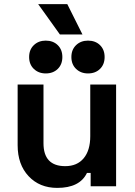

<svg xmlns="http://www.w3.org/2000/svg" viewBox="-20 -908 656 936"><path d="M259 8Q173 8 119.5 -49Q66 -106 66 -200V-496H192V-210Q192 -98 298 -98Q356 -98 388 -136.5Q420 -175 420 -244V-496H546V0H422V-65H404Q369 8 259 8ZM409 -550Q374 -550 351 -572Q328 -594 328 -630Q328 -666 351 -688Q374 -710 409 -710Q445 -710 467.5 -688Q490 -666 490 -630Q490 -594 467.5 -572Q445 -550 409 -550ZM203 -550Q168 -550 145 -572Q122 -594 122 -630Q122 -666 145 -688Q168 -710 203 -710Q239 -710 261.5 -688Q284 -666 284 -630Q284 -594 261.5 -572Q239 -550 203 -550ZM382 -740H272L166 -888H308Z"/></svg>

Font: Rootstock Sans Headline
Style: Bold
Weight: 700
Designer: Florian Karsten
Foundry: Florian Karsten
Version: Version 2.000;FEAKit 1.0